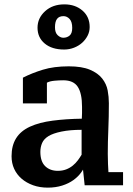

<svg xmlns="http://www.w3.org/2000/svg" viewBox="-20 -844 609 880"><path d="M474 -139Q474 -116 475 -92.5Q476 -69 477 -55H544V5H368L358 -90H371Q367 -75 353 -55Q339 -35 317 -19Q295 -3 265 6.5Q235 16 199 16Q162 16 131.5 5Q101 -6 79 -25Q57 -44 45 -70Q33 -96 33 -128Q33 -177 54 -210.5Q75 -244 117.5 -263.5Q160 -283 221.5 -291Q283 -299 355 -300Q356 -311 356 -325.5Q356 -340 356 -354Q356 -416 336.5 -446Q317 -476 270 -476Q251 -476 229.5 -474Q208 -472 195 -465V-370H85V-488Q126 -509 176.5 -524.5Q227 -540 295 -540Q355 -540 392 -524.5Q429 -509 448.5 -484Q468 -459 473.5 -429.5Q479 -400 479 -371Q479 -308 476.5 -250.5Q474 -193 474 -139ZM245 -61Q266 -61 283 -67.5Q300 -74 313.5 -85Q327 -96 337 -109.5Q347 -123 354 -135V-249Q301 -249 262 -241Q223 -233 202 -220Q181 -207 173 -188.5Q165 -170 165 -148Q165 -104 187 -82.5Q209 -61 245 -61ZM152 -717Q152 -761 186.5 -792.5Q221 -824 275 -824Q325 -824 358 -795.5Q391 -767 391 -720Q391 -699 381.5 -680.5Q372 -662 356.5 -648Q341 -634 319.5 -625.5Q298 -617 274 -617Q218 -617 185 -644.5Q152 -672 152 -717ZM232 -719Q232 -694 244.5 -682.5Q257 -671 270 -671Q287 -671 299 -681Q311 -691 311 -716Q311 -744 299 -757Q287 -770 271 -770Q251 -770 241.5 -757.5Q232 -745 232 -719Z"/></svg>

Font: PT Serif Caption
Style: Semibold
Weight: 600
Designer: A.Korolkova, O.Umpeleva, V.Yefimov
Foundry: ParaType Ltd
Version: Version 1.00;May 2, 2020;FontCreator 12.0.0.2544 64-bit